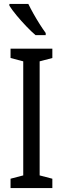

<svg xmlns="http://www.w3.org/2000/svg" viewBox="-20 -963 323 983"><path d="M248 0H34V-48L99 -65V-649L34 -666V-714H248V-666L183 -649V-65L248 -48ZM125 -943Q136 -920 151.5 -892.5Q167 -865 183.5 -839Q200 -813 214 -794V-783H162Q142 -800 115.5 -827.5Q89 -855 65 -884Q41 -913 28 -934V-943Z"/></svg>

Font: Noto Sans Bengali UI ExtraCondensed
Style: Regular
Weight: 400
Width: 2
Designer: Jelle Bosma - Monotype Design Team
Foundry: Monotype Imaging Inc.
Version: Version 2.003; ttfautohint (v1.8.4.7-5d5b)